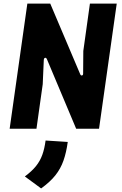

<svg xmlns="http://www.w3.org/2000/svg" viewBox="-20 -720 680 1074"><path d="M34 0 133 -700H261L429 -304Q432 -297 438.5 -298Q445 -299 445 -308L446 -435L483 -700H633L534 0H406L242 -390Q238 -398 232 -396.5Q226 -395 225 -385L219 -249L184 0ZM210 334 119 267Q158 238 181 209.5Q204 181 216.5 146.5Q229 112 235 66L359 74Q351 133 335 178.5Q319 224 289.5 261Q260 298 210 334Z"/></svg>

Font: Finlandica
Style: Bold Italic
Weight: 700
Italic angle: -8°
Designer: Niklas Ekholm, Juho Hiilivirta, Jaakko Suomalainen
Foundry: Helsinki Type Studio
Version: Version 1.064; ttfautohint (v1.8.4.7-5d5b)